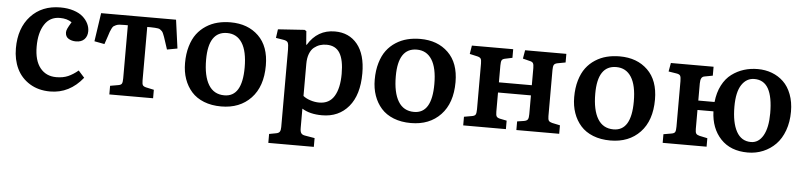

<svg xmlns="http://www.w3.org/2000/svg" viewBox="-45 -764 5120 1223"><g transform="rotate(5 2515.5 -153.0)"><path d="M279.8 14.2Q204.6 14.2 149.2 -20Q93.8 -54.2 66.4 -111.6Q39.1 -168.9 39.1 -241.2Q39.1 -370.6 110.4 -447.8Q181.6 -524.9 299.8 -524.9Q346.7 -524.9 383.8 -512.9Q420.9 -501 443.4 -481.2Q465.8 -461.4 477.3 -437.7Q488.8 -414.1 488.8 -389.2Q488.8 -357.4 470 -337.6Q451.2 -317.9 416 -317.9Q388.7 -317.9 368.4 -330.3Q348.1 -342.8 348.1 -370.1Q348.1 -380.9 354.5 -394.8Q360.8 -408.7 377.9 -437Q348.1 -458 301.8 -458Q237.8 -458 203.9 -405Q169.9 -352.1 169.9 -264.2Q169.9 -174.8 207.8 -127.4Q245.6 -80.1 311 -80.1Q354.5 -80.1 386.2 -94Q418 -107.9 450.2 -134.8L488.8 -91.8Q403.8 14.2 279.8 14.2Z M657.7 0V-55.2L708.5 -64Q727.1 -66.9 731.9 -76.2Q736.8 -85.4 736.8 -109.9V-449.2H713.9Q695.3 -449.2 683.3 -448.2Q671.4 -447.3 661.4 -442.9Q651.4 -438.5 646.2 -434.6Q641.1 -430.7 635 -418.7Q628.9 -406.7 625.7 -397.7Q622.6 -388.7 615.7 -367.2L598.6 -316.9L533.7 -329.1L560.5 -511.2H1039.6L1064.5 -329.1L998.5 -316.9L981.4 -369.1Q975.6 -387.7 972.4 -396.2Q969.2 -404.8 964.6 -415.8Q960 -426.8 955.6 -430.7Q951.2 -434.6 945.1 -439.7Q939 -444.8 929.9 -446Q920.9 -447.3 910.4 -448.2Q899.9 -449.2 883.8 -449.2H860.8V-106.9Q860.8 -84.5 866 -76.7Q871.1 -68.8 887.7 -64.9L937.5 -54.2V0Z M1373.5 14.2Q1311.5 14.2 1262.9 -5.1Q1214.4 -24.4 1183.6 -59.1Q1152.8 -93.8 1136.7 -139.9Q1120.6 -186 1120.6 -241.2Q1120.6 -300.8 1134.8 -348.6Q1148.9 -396.5 1173.3 -429Q1197.8 -461.4 1231.9 -483.4Q1266.1 -505.4 1304.9 -515.1Q1343.8 -524.9 1387.7 -524.9Q1498.5 -524.9 1566.7 -458.7Q1634.8 -392.6 1634.8 -270Q1634.8 -135.7 1563.5 -60.8Q1492.2 14.2 1373.5 14.2ZM1387.7 -58.1Q1501.5 -58.1 1501.5 -246.1Q1501.5 -349.6 1467.8 -402.3Q1434.1 -455.1 1371.6 -455.1Q1252.4 -455.1 1252.4 -274.9Q1252.4 -170.4 1286.4 -114.3Q1320.3 -58.1 1387.7 -58.1Z M1693.4 219.2V162.1L1737.8 153.8Q1754.4 150.9 1760.5 141.4Q1766.6 131.8 1766.6 111.8V-383.8Q1766.6 -417 1760.5 -428.7Q1754.4 -440.4 1729.5 -443.8L1683.6 -451.2L1691.4 -506.8L1860.8 -518.1L1872.6 -511.2L1879.4 -424.8H1882.8Q1943.4 -524.9 2054.7 -524.9Q2145.5 -524.9 2198.5 -460Q2251.5 -395 2251.5 -273.9Q2251.5 -136.2 2188.2 -61Q2125 14.2 2018.6 14.2Q1939.9 14.2 1890.6 -17.1V106.9Q1890.6 130.9 1898.2 140.6Q1905.8 150.4 1923.8 152.8L1984.4 163.1V219.2ZM1993.7 -64.9Q2058.1 -64.9 2089.4 -116.5Q2120.6 -168 2120.6 -259.8Q2120.6 -348.6 2093.8 -392.3Q2066.9 -436 2008.8 -436Q1986.3 -436 1966.8 -429.7Q1947.3 -423.3 1929.4 -409.2Q1911.6 -395 1901.1 -367.9Q1890.6 -340.8 1890.6 -303.2V-98.1Q1908.2 -83.5 1936.8 -74.2Q1965.3 -64.9 1993.7 -64.9Z M2586.4 14.2Q2524.4 14.2 2475.8 -5.1Q2427.2 -24.4 2396.5 -59.1Q2365.7 -93.8 2349.6 -139.9Q2333.5 -186 2333.5 -241.2Q2333.5 -300.8 2347.7 -348.6Q2361.8 -396.5 2386.2 -429Q2410.6 -461.4 2444.8 -483.4Q2479 -505.4 2517.8 -515.1Q2556.6 -524.9 2600.6 -524.9Q2711.4 -524.9 2779.5 -458.7Q2847.7 -392.6 2847.7 -270Q2847.7 -135.7 2776.4 -60.8Q2705.1 14.2 2586.4 14.2ZM2600.6 -58.1Q2714.4 -58.1 2714.4 -246.1Q2714.4 -349.6 2680.7 -402.3Q2647 -455.1 2584.5 -455.1Q2465.3 -455.1 2465.3 -274.9Q2465.3 -170.4 2499.3 -114.3Q2533.2 -58.1 2600.6 -58.1Z M2920.4 0V-55.2L2970.2 -64Q2988.8 -66.9 2993.9 -76.4Q2999 -85.9 2999 -109.9V-402.8Q2999 -425.3 2993.7 -433.6Q2988.3 -441.9 2972.2 -445.8L2922.4 -457L2931.2 -511.2H3195.3V-456.1L3151.4 -446.8Q3132.8 -443.4 3127.9 -434.1Q3123 -424.8 3123 -400.9V-293H3333.5V-402.8Q3333.5 -425.8 3327.9 -434.3Q3322.3 -442.9 3306.2 -445.8L3262.2 -457L3271.5 -511.2H3535.2V-456.1L3485.4 -446.8Q3466.8 -443.4 3461.4 -433.6Q3456.1 -423.8 3456.1 -400.9V-106Q3456.1 -85 3461.7 -76.9Q3467.3 -68.8 3483.4 -64.9L3534.2 -54.2V0H3260.3V-55.2L3304.2 -62Q3322.8 -65.4 3328.1 -75Q3333.5 -84.5 3333.5 -107.9V-228H3123V-105Q3123 -83 3128.2 -75Q3133.3 -66.9 3149.4 -63L3193.4 -54.2V0Z M3861.8 14.2Q3799.8 14.2 3751.2 -5.1Q3702.6 -24.4 3671.9 -59.1Q3641.1 -93.8 3625 -139.9Q3608.9 -186 3608.9 -241.2Q3608.9 -300.8 3623 -348.6Q3637.2 -396.5 3661.6 -429Q3686 -461.4 3720.2 -483.4Q3754.4 -505.4 3793.2 -515.1Q3832 -524.9 3876 -524.9Q3986.8 -524.9 4054.9 -458.7Q4123 -392.6 4123 -270Q4123 -135.7 4051.8 -60.8Q3980.5 14.2 3861.8 14.2ZM3876 -58.1Q3989.7 -58.1 3989.7 -246.1Q3989.7 -349.6 3956.1 -402.3Q3922.4 -455.1 3859.9 -455.1Q3740.7 -455.1 3740.7 -274.9Q3740.7 -170.4 3774.7 -114.3Q3808.6 -58.1 3876 -58.1Z M4740.7 14.2Q4630.4 14.2 4567.4 -52.7Q4504.4 -119.6 4500.5 -228H4398.4V-106Q4398.4 -85 4404.1 -76.9Q4409.7 -68.8 4425.8 -64.9L4476.6 -54.2V0H4195.8V-55.2L4246.6 -64Q4264.6 -66.9 4269.5 -76.2Q4274.4 -85.4 4274.4 -109.9V-400.9Q4274.4 -426.8 4269 -436Q4263.7 -445.3 4243.7 -448.2L4193.8 -456.1L4203.6 -511.2H4476.6V-454.1L4426.8 -444.8Q4411.1 -442.9 4404.8 -431.2Q4398.4 -419.4 4398.4 -397.9V-288.1H4502.4Q4508.8 -349.1 4532.7 -395.3Q4556.6 -441.4 4592.8 -468.3Q4628.9 -495.1 4670.7 -508.1Q4712.4 -521 4758.8 -521Q4807.6 -521 4849.6 -505.1Q4891.6 -489.3 4923.6 -458.7Q4955.6 -428.2 4974.1 -379.4Q4992.7 -330.6 4992.7 -269Q4992.7 -202.6 4972.9 -148.4Q4953.1 -94.2 4918.7 -59.1Q4884.3 -23.9 4838.6 -4.9Q4793 14.2 4740.7 14.2ZM4754.9 -54.2Q4804.2 -54.2 4833 -104.7Q4861.8 -155.3 4861.8 -247.1Q4861.8 -351.1 4832.8 -403.6Q4803.7 -456.1 4742.7 -456.1Q4692.4 -456.1 4661.6 -409.7Q4630.9 -363.3 4630.9 -270Q4630.9 -168 4662.1 -111.1Q4693.4 -54.2 4754.9 -54.2Z"/></g></svg>

Font: Literata Book SemiBold
Style: Regular
Weight: 600
Designer: Latin by Veronika Burian and Jose Scaglione. Greek by Irene Vlachou. Cyrillic by Vera Evstafieva
Foundry: TypeTogether
Version: Version 2.003;PS 002.003;hotconv 1.0.88;makeotf.lib2.5.64775